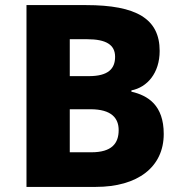

<svg xmlns="http://www.w3.org/2000/svg" viewBox="-20 -734 713 754"><path d="M318 -714H84V0H356C521 0 623 -78 623 -208C623 -321 561 -359 496 -374V-379C558 -391 607 -447 607 -534C607 -660 516 -714 318 -714ZM329 -435H254V-580H322C397 -580 432 -558 432 -511C432 -464 405 -435 329 -435ZM254 -305H335C419 -305 446 -269 446 -223C446 -171 419 -136 339 -136H254Z"/></svg>

Font: Noto Sans Ethiopic ExtraBold
Style: Regular
Weight: 800
Designer: Monotype Design Team
Foundry: Monotype Imaging Inc.
Version: Version 2.102